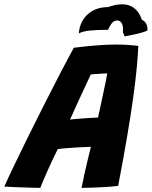

<svg xmlns="http://www.w3.org/2000/svg" viewBox="-72 -878 715 905"><path d="M118 7.5Q101.5 7.5 69 6.5Q36.5 5.5 2.8 4.2Q-31 3 -51.5 1.5Q-35.5 -35.5 -6.2 -96.5Q23 -157.5 59.5 -231.5Q96 -305.5 135 -382.5Q174 -459.5 210.5 -529.8Q247 -600 276 -653Q328.5 -659.5 379.2 -663.8Q430 -668 477 -668Q530 -668 580 -661.5Q578 -617.5 572.8 -560.5Q567.5 -503.5 557 -426.2Q546.5 -349 529 -244.8Q511.5 -140.5 485 -2Q467.5 0.5 436.5 2.8Q405.5 5 371.8 6.2Q338 7.5 312.5 7.5Q317 -16.5 324.5 -51Q332 -85.5 340.8 -121.8Q349.5 -158 356.5 -186Q330 -185.5 297.2 -183.5Q264.5 -181.5 237.2 -179.2Q210 -177 200 -175Q174.5 -123.5 152 -73Q129.5 -22.5 118 7.5ZM258 -314Q270 -316 295 -318Q320 -320 346.8 -321.8Q373.5 -323.5 390 -324Q392.5 -334.5 398.8 -363.8Q405 -393 412.5 -427.8Q420 -462.5 426 -491.8Q432 -521 433.5 -532Q425 -532 409 -531Q393 -530 377.5 -529Q362 -528 356 -527Q349 -512.5 337 -486.5Q325 -460.5 310.5 -429.5Q296 -398.5 282.2 -368Q268.5 -337.5 258 -314ZM299.5 -720.5Q303.5 -775 340.2 -809.5Q377 -844 436.5 -844.5Q502.5 -867.5 541.8 -850.5Q581 -833.5 596.5 -785Q624.5 -772 623 -734.5Q611 -728 591 -722.8Q571 -717.5 550.2 -713.5Q529.5 -709.5 515 -706.5Q513.5 -711.5 511.8 -716Q510 -720.5 507.5 -725Q509 -750 504.5 -762.2Q500 -774.5 492 -778.5Q481.5 -784.5 467.5 -778.8Q453.5 -773 437 -737.5Q387.5 -737.5 352.2 -734Q317 -730.5 299.5 -720.5Z"/></svg>

Font: Grandstander
Style: Bold Italic
Weight: 700
Italic angle: -15°
Designer: Tyler Finck
Foundry: Etcetera Type Co
Version: Version 1.200; ttfautohint (v1.8.3)